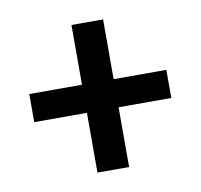

<svg xmlns="http://www.w3.org/2000/svg" viewBox="-56 -569 562 538"><g transform="rotate(-10 225.0 -300.0)"><path d="M180 -90V-260H30V-340H180V-510H270V-340H420V-260H270V-90Z"/></g></svg>

Font: Cuprum
Style: Regular
Weight: 400
Designer: Jovanny Lemonad
Foundry: Jovanny Lemonad
Version: Version 3.000